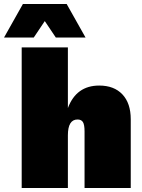

<svg xmlns="http://www.w3.org/2000/svg" viewBox="-69 -936 709 956"><path d="M357 -749H209L154 -831L99 -749H-49L45 -916H263ZM39 0V-700H269V-398Q311 -510 425 -510Q499 -510 540.5 -466Q582 -422 582 -342V0H352V-282Q352 -315 344 -328Q336 -341 317 -341Q269 -341 269 -262V0Z"/></svg>

Font: Elaine Sans Black
Style: Regular
Weight: 900
Designer: Wei Huang
Foundry: Wei Huang
Version: Version 2.001;December 24, 2019;FontCreator 12.0.0.2547 64-b